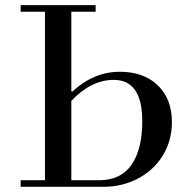

<svg xmlns="http://www.w3.org/2000/svg" viewBox="-20 -720 713 740"><path d="M59.6 0V-25.4H153.3V-674.8H59.6V-700.2H348.6V-674.8H254.9V-369.1L258.3 -366.7Q341.8 -443.4 441.4 -443.4Q534.2 -443.4 588.4 -390.9Q642.6 -338.4 642.6 -249Q642.6 -178.7 608.2 -121.8Q573.7 -64.9 512.9 -32.5Q452.1 0 377 0ZM254.9 -25.4H362.3Q445.8 -25.4 487.1 -85.2Q528.3 -145 528.3 -252.9Q528.3 -412.1 418.5 -412.1Q331.1 -412.1 254.9 -331.1Z"/></svg>

Font: Theano Didot
Style: Regular
Weight: 400
Designer: Alexey Kryukov
Version: Version 2.0